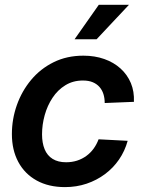

<svg xmlns="http://www.w3.org/2000/svg" viewBox="-20 -764 593 796"><path d="M249.5 11.7Q181.6 11.7 132.1 -15.6Q82.5 -43 55.9 -92.5Q29.3 -142.1 29.3 -208Q29.3 -270 49.8 -328.1Q70.3 -386.2 108.9 -432.6Q147.5 -479 202.4 -506.1Q257.3 -533.2 325.7 -533.2Q373 -533.2 412.4 -519.3Q451.7 -505.4 479.7 -480Q507.8 -454.6 522.5 -419.7Q537.1 -384.8 535.2 -341.8L414.1 -336.9Q414.1 -357.4 408.7 -374.3Q403.3 -391.1 392.3 -403.6Q381.3 -416 364.5 -423.1Q347.7 -430.2 323.7 -430.2Q282.7 -430.2 251 -410.6Q219.2 -391.1 197.8 -358.6Q176.3 -326.2 165.3 -286.6Q154.3 -247.1 154.3 -207Q154.3 -171.4 165 -145.3Q175.8 -119.1 198.2 -105.2Q220.7 -91.3 253.9 -91.3Q278.3 -91.3 299.6 -98.1Q320.8 -105 338.1 -117.7Q355.5 -130.4 368.2 -147.9Q380.9 -165.5 388.7 -186.5L509.3 -180.2Q497.6 -137.7 473.4 -102.5Q449.2 -67.4 415 -42Q380.9 -16.6 338.9 -2.4Q296.9 11.7 249.5 11.7ZM289.1 -601.1 389.6 -744.1H514.6L380.4 -601.1Z"/></svg>

Font: Inter 28pt SemiBold
Style: Italic
Weight: 600
Italic angle: -9.3988°
Designer: Rasmus Andersson
Foundry: rsms
Version: Version 4.001;git-66647c0bb